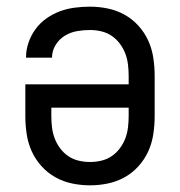

<svg xmlns="http://www.w3.org/2000/svg" viewBox="-20 -548 540 576"><path d="M250 8Q223 8 196.5 2.5Q170 -3 146.5 -16Q123 -29 104.5 -49.5Q86 -70 75 -94.5Q64 -119 60 -146Q56 -173 56 -200V-295H366V-320Q366 -337 364 -354Q362 -371 356 -387Q350 -403 339.5 -417Q329 -431 315 -440.5Q301 -450 284 -454Q267 -458 250 -458Q230 -458 210.5 -454.5Q191 -451 174 -440.5Q157 -430 146.5 -412.5Q136 -395 136 -375H58Q58 -398 65.5 -420Q73 -442 86.5 -460.5Q100 -479 119 -492.5Q138 -506 159.5 -514Q181 -522 204 -525Q227 -528 250 -528Q277 -528 303.5 -522.5Q330 -517 353.5 -504Q377 -491 395.5 -470.5Q414 -450 425 -425.5Q436 -401 440 -374Q444 -347 444 -320V-200Q444 -173 440 -146Q436 -119 425 -94.5Q414 -70 395.5 -49.5Q377 -29 353.5 -16Q330 -3 303.5 2.5Q277 8 250 8ZM250 -62Q267 -62 284 -66Q301 -70 315 -79.5Q329 -89 339.5 -103Q350 -117 356 -133Q362 -149 364 -166Q366 -183 366 -200V-225H134V-200Q134 -183 136 -166Q138 -149 144 -133Q150 -117 160.5 -103Q171 -89 185 -79.5Q199 -70 216 -66Q233 -62 250 -62Z"/></svg>

Font: Iosevka Term Curly
Style: Regular
Weight: 400
Designer: Belleve Invis
Foundry: Belleve Invis
Version: Version 32.3.0